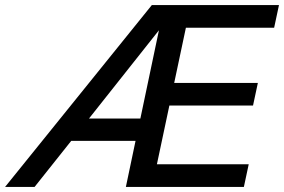

<svg xmlns="http://www.w3.org/2000/svg" viewBox="-45 -735 1117 755"><path d="M-25 0 552 -715H1052L1033 -626H686L640 -409H969L950 -320H621L572 -89H933L914 0H450L488 -181H235L91 0ZM305 -269H507L580 -616Z"/></svg>

Font: Wix Madefor Text Medium
Style: Italic
Weight: 500
Italic angle: -12°
Designer: Dalton Maag Ltd
Foundry: Dalton Maag Ltd
Version: Version 3.100